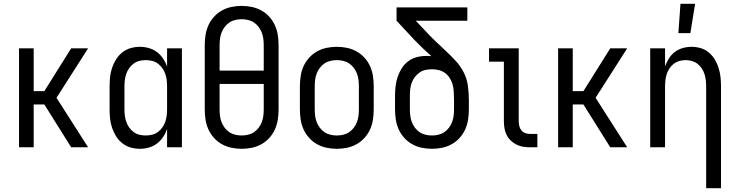

<svg xmlns="http://www.w3.org/2000/svg" viewBox="-20 -774 3873 1009"><path d="M354 0 213 -225H157V0H80V-520H157V-295H213L354 -520H443L277 -260L443 0Z M715 8Q690 8 666 1Q642 -6 622.5 -21.5Q603 -37 590 -58Q577 -79 569 -102.5Q561 -126 558.5 -150.5Q556 -175 556 -200V-320Q556 -345 558.5 -369.5Q561 -394 569 -417.5Q577 -441 590 -462Q603 -483 622.5 -498.5Q642 -514 666 -521Q690 -528 715 -528Q739 -528 762 -521.5Q785 -515 804 -501Q823 -487 836.5 -467Q850 -447 858 -424V-520H936V0H858V-96Q850 -73 836.5 -53Q823 -33 804 -19Q785 -5 762 1.5Q739 8 715 8ZM746 -62Q763 -62 779.5 -66Q796 -70 809.5 -80Q823 -90 833 -104Q843 -118 848.5 -134Q854 -150 856 -166.5Q858 -183 858 -200V-320Q858 -337 856 -353.5Q854 -370 848.5 -386Q843 -402 833 -416Q823 -430 809.5 -440Q796 -450 779.5 -454Q763 -458 746 -458Q729 -458 712.5 -454Q696 -450 682.5 -440Q669 -430 659 -416Q649 -402 643.5 -386Q638 -370 636 -353.5Q634 -337 634 -320V-200Q634 -183 636 -166.5Q638 -150 643.5 -134Q649 -118 659 -104Q669 -90 682.5 -80Q696 -70 712.5 -66Q729 -62 746 -62Z M1250 8Q1223 8 1196.5 2.5Q1170 -3 1146.5 -16Q1123 -29 1104.5 -49.5Q1086 -70 1075 -94.5Q1064 -119 1060 -146Q1056 -173 1056 -200V-535Q1056 -562 1060 -589Q1064 -616 1075 -640.5Q1086 -665 1104.5 -685.5Q1123 -706 1146.5 -719Q1170 -732 1196.5 -737.5Q1223 -743 1250 -743Q1277 -743 1303.5 -737.5Q1330 -732 1353.5 -719Q1377 -706 1395.5 -685.5Q1414 -665 1425 -640.5Q1436 -616 1440 -589Q1444 -562 1444 -535V-200Q1444 -173 1440 -146Q1436 -119 1425 -94.5Q1414 -70 1395.5 -49.5Q1377 -29 1353.5 -16Q1330 -3 1303.5 2.5Q1277 8 1250 8ZM1134 -403H1366V-535Q1366 -552 1364 -569Q1362 -586 1356 -602Q1350 -618 1339.5 -632Q1329 -646 1315 -655.5Q1301 -665 1284 -669Q1267 -673 1250 -673Q1233 -673 1216 -669Q1199 -665 1185 -655.5Q1171 -646 1160.5 -632Q1150 -618 1144 -602Q1138 -586 1136 -569Q1134 -552 1134 -535ZM1250 -62Q1267 -62 1284 -66Q1301 -70 1315 -79.5Q1329 -89 1339.5 -103Q1350 -117 1356 -133Q1362 -149 1364 -166Q1366 -183 1366 -200V-333H1134V-200Q1134 -183 1136 -166Q1138 -149 1144 -133Q1150 -117 1160.5 -103Q1171 -89 1185 -79.5Q1199 -70 1216 -66Q1233 -62 1250 -62Z M1750 8Q1723 8 1696.5 2.5Q1670 -3 1646.5 -16Q1623 -29 1604.5 -49.5Q1586 -70 1575 -94.5Q1564 -119 1560 -146Q1556 -173 1556 -200V-320Q1556 -347 1560 -374Q1564 -401 1575 -425.5Q1586 -450 1604.5 -470.5Q1623 -491 1646.5 -504Q1670 -517 1696.5 -522.5Q1723 -528 1750 -528Q1777 -528 1803.5 -522.5Q1830 -517 1853.5 -504Q1877 -491 1895.5 -470.5Q1914 -450 1925 -425.5Q1936 -401 1940 -374Q1944 -347 1944 -320V-200Q1944 -173 1940 -146Q1936 -119 1925 -94.5Q1914 -70 1895.5 -49.5Q1877 -29 1853.5 -16Q1830 -3 1803.5 2.5Q1777 8 1750 8ZM1750 -62Q1767 -62 1784 -66Q1801 -70 1815 -79.5Q1829 -89 1839.5 -103Q1850 -117 1856 -133Q1862 -149 1864 -166Q1866 -183 1866 -200V-320Q1866 -337 1864 -354Q1862 -371 1856 -387Q1850 -403 1839.5 -417Q1829 -431 1815 -440.5Q1801 -450 1784 -454Q1767 -458 1750 -458Q1733 -458 1716 -454Q1699 -450 1685 -440.5Q1671 -431 1660.5 -417Q1650 -403 1644 -387Q1638 -371 1636 -354Q1634 -337 1634 -320V-200Q1634 -183 1636 -166Q1638 -149 1644 -133Q1650 -117 1660.5 -103Q1671 -89 1685 -79.5Q1699 -70 1716 -66Q1733 -62 1750 -62Z M2250 8Q2223 8 2196.5 2.5Q2170 -3 2146.5 -16Q2123 -29 2104.5 -49.5Q2086 -70 2075 -94.5Q2064 -119 2060 -146Q2056 -173 2056 -200V-273Q2056 -297 2059 -322Q2062 -347 2070 -370.5Q2078 -394 2091.5 -415.5Q2105 -437 2125 -452Q2145 -467 2169.5 -473.5Q2194 -480 2219 -480Q2226 -480 2233 -480Q2240 -480 2247 -479Q2224 -499 2201.5 -520.5Q2179 -542 2158 -564L2064 -665V-735H2436V-665H2165L2215 -612Q2240 -585 2267 -559Q2294 -533 2321.5 -507.5Q2349 -482 2374.5 -454.5Q2400 -427 2417 -393.5Q2434 -360 2439 -322.5Q2444 -285 2444 -248V-200Q2444 -173 2440 -146Q2436 -119 2425 -94.5Q2414 -70 2395.5 -49.5Q2377 -29 2353.5 -16Q2330 -3 2303.5 2.5Q2277 8 2250 8ZM2250 -62Q2267 -62 2284 -66Q2301 -70 2315 -79.5Q2329 -89 2339.5 -103Q2350 -117 2356 -133Q2362 -149 2364 -166Q2366 -183 2366 -200V-248Q2366 -270 2364.5 -292.5Q2363 -315 2357 -336Q2351 -353 2341 -367.5Q2331 -382 2316.5 -392Q2302 -402 2284.5 -406Q2267 -410 2250 -410Q2233 -410 2216 -406.5Q2199 -403 2185 -393Q2171 -383 2160.5 -369.5Q2150 -356 2144 -340Q2138 -324 2136 -307Q2134 -290 2134 -273V-200Q2134 -183 2136 -166Q2138 -149 2144 -133Q2150 -117 2160.5 -103Q2171 -89 2185 -79.5Q2199 -70 2216 -66Q2233 -62 2250 -62Z M2804 0H2766Q2747 0 2728.5 -3Q2710 -6 2693.5 -14.5Q2677 -23 2663.5 -36Q2650 -49 2642 -65.5Q2634 -82 2631 -100.5Q2628 -119 2628 -138V-450H2550V-520H2706V-138Q2706 -125 2709 -112Q2712 -99 2720 -89Q2728 -79 2740.5 -74.5Q2753 -70 2766 -70H2804Z M3187 0 3046 -225H2990V0H2913V-520H2990V-295H3046L3187 -520H3276L3110 -260L3276 0Z M3691 215V-320Q3691 -337 3689 -353.5Q3687 -370 3682 -385.5Q3677 -401 3667.5 -415Q3658 -429 3645 -439Q3632 -449 3616 -453.5Q3600 -458 3583 -458Q3566 -458 3550 -453.5Q3534 -449 3521 -439Q3508 -429 3498.5 -415Q3489 -401 3484 -385.5Q3479 -370 3477 -353.5Q3475 -337 3475 -320V0H3397V-520H3475V-425Q3483 -447 3495.5 -467Q3508 -487 3526.5 -501Q3545 -515 3568 -521.5Q3591 -528 3614 -528Q3639 -528 3662.5 -521Q3686 -514 3705 -498Q3724 -482 3736.5 -461Q3749 -440 3756.5 -416.5Q3764 -393 3766.5 -368.5Q3769 -344 3769 -320V215ZM3545 -600 3556 -754H3633L3608 -600Z"/></svg>

Font: Huly
Style: Regular
Weight: 400
Designer: Belleve Invis
Foundry: Belleve Invis
Version: Version 33.2.5; ttfautohint (v1.8.4)